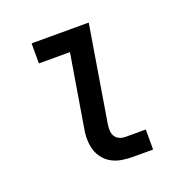

<svg xmlns="http://www.w3.org/2000/svg" viewBox="-101 -625 702 720"><g transform="rotate(-20 250.0 -265.0)"><path d="M310 0Q288 0 267 -3.5Q246 -7 228 -16.5Q210 -26 197 -42Q184 -58 178 -77.5Q172 -97 171.5 -118.5Q171 -140 175 -161L223 -450H99V-530H327L264 -148Q262 -136 262.5 -123Q263 -110 269 -100Q275 -90 286 -85Q297 -80 310 -80H391V0Z"/></g></svg>

Font: Iosevka Curly Medium Oblique
Style: Regular
Weight: 500
Italic angle: -9°
Monospace: yes
Designer: Belleve Invis
Foundry: Belleve Invis
Version: Version 11.1.0; ttfautohint (v1.8.3)